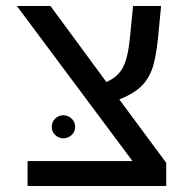

<svg xmlns="http://www.w3.org/2000/svg" viewBox="-20 -619 640 639"><path d="M533.2 0H71.8V-83H420.9L36.1 -599.1H147.9L334 -346.2Q372.1 -362.3 388.9 -394.3Q405.8 -426.3 412.1 -490.2L422.9 -599.1H516.1L505.9 -492.2Q498.5 -421.4 485.4 -386.7Q472.2 -352.1 447 -328.9Q421.9 -305.7 377 -288.1L533.2 -77.1ZM152.3 -196.3Q152.3 -213.4 163.8 -224.4Q175.3 -235.4 190.9 -235.4Q206.5 -235.4 218.3 -224.4Q230 -213.4 230 -196.3Q230 -180.7 218.3 -169.7Q206.5 -158.7 190.9 -158.7Q175.3 -158.7 163.8 -169.7Q152.3 -180.7 152.3 -196.3Z"/></svg>

Font: Liberation Mono
Style: Regular
Weight: 400
Monospace: yes
Designer: Steve Matteson
Foundry: Ascender Corporation
Version: Version 2.1.5